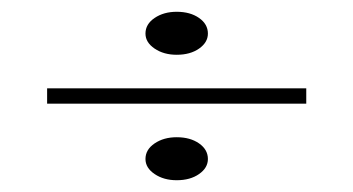

<svg xmlns="http://www.w3.org/2000/svg" viewBox="-20 -463 600 326"><path d="M280 -230Q303 -230 318 -219.5Q333 -209 333 -193Q333 -178 318 -167.5Q303 -157 280 -157Q258 -157 242.5 -167.5Q227 -178 227 -193Q227 -209 242.5 -219.5Q258 -230 280 -230ZM280 -443Q303 -443 318 -432.5Q333 -422 333 -406Q333 -391 318 -380.5Q303 -370 280 -370Q258 -370 242.5 -380.5Q227 -391 227 -406Q227 -422 242.5 -432.5Q258 -443 280 -443ZM60 -287V-313H500V-287Z"/></svg>

Font: Kalnia SemiExpanded Light
Style: Regular
Weight: 300
Width: 6
Designer: Frida Medrano
Foundry: Frida Medrano
Version: Version 1.105